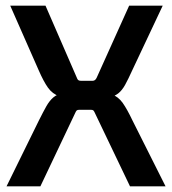

<svg xmlns="http://www.w3.org/2000/svg" viewBox="-20 -655 605 675"><path d="M320 -382 434 -635H552L445 -408Q431 -377 420 -357Q409 -337 395.5 -326.5Q382 -316 360.5 -311.5Q339 -307 304 -307H262Q215 -307 189.5 -316Q164 -325 148.5 -347Q133 -369 116 -408L16 -635H140L250 -382Q252 -376 255 -373.5Q258 -371 264 -371H306Q315 -371 320 -382ZM300 -333Q348 -333 372 -324Q396 -315 411.5 -293Q427 -271 446 -231L562 0H437L314 -257Q311 -264 308.5 -266.5Q306 -269 300 -269H258Q252 -269 249.5 -266.5Q247 -264 244 -257L122 0H3L117 -232Q132 -262 143 -281.5Q154 -301 167.5 -312.5Q181 -324 202.5 -328.5Q224 -333 259 -333Z"/></svg>

Font: Gemunu Libre ExtraLight
Style: Bold
Weight: 700
Version: Version 1.100